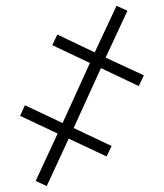

<svg xmlns="http://www.w3.org/2000/svg" viewBox="-20 -644 566 662"><path d="M381.8 -624 419.4 -606.9 344.2 -445.3 476.1 -384.3 458.5 -347.2 328.1 -409.2 233.9 -202.6 364.7 -140.6 347.7 -104.5 216.8 -166 141.1 -2.4 103 -20 178.7 -183.6 49.3 -244.6 65.9 -281.2 195.8 -219.7 290 -426.8 160.2 -488.3 177.7 -524.9 306.6 -463.4Z"/></svg>

Font: Open Sans SemiCondensed Light
Style: Regular
Weight: 300
Width: 4
Designer: Monotype Design Team
Foundry: Monotype Imaging Inc.
Version: Version 3.000